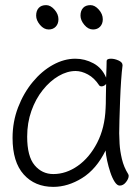

<svg xmlns="http://www.w3.org/2000/svg" viewBox="-20 -713 540 749"><path d="M343 -598Q324 -598 309 -616Q294 -634 294 -652Q294 -671 304 -682Q314 -693 333 -693Q350 -693 365.5 -675.5Q381 -658 381 -638Q381 -620 370.5 -609Q360 -598 343 -598ZM170 -598Q151 -598 136 -616Q121 -634 121 -652Q121 -671 131 -682Q141 -693 160 -693Q177 -693 192.5 -675.5Q208 -658 208 -638Q208 -620 197.5 -609Q187 -598 170 -598ZM458 -457Q455 -435 452.5 -398.5Q450 -362 448.5 -321.5Q447 -281 446 -246Q445 -211 445 -193Q445 -180 446.5 -152.5Q448 -125 455.5 -93Q463 -61 480 -34Q482 -30 482 -27Q482 -16 471.5 -2.5Q461 11 447 11Q437 11 427.5 -3.5Q418 -18 410.5 -40.5Q403 -63 398 -86Q393 -109 392 -126Q356 -53 300.5 -18.5Q245 16 188 16Q116 16 72.5 -32.5Q29 -81 29 -175Q29 -238 50.5 -294Q72 -350 107.5 -393Q143 -436 186.5 -460Q230 -484 274 -484Q311 -484 344.5 -466Q378 -448 394 -410Q395 -433 395.5 -450.5Q396 -468 396 -475Q396 -484 413 -484Q427 -484 442.5 -477Q458 -470 458 -459ZM394 -386Q392 -382 386.5 -379Q381 -376 376 -376Q370 -376 367 -380Q348 -409 323 -422.5Q298 -436 275 -436Q242 -436 208.5 -416.5Q175 -397 147 -362Q119 -327 102.5 -280.5Q86 -234 86 -180Q86 -103 115 -68.5Q144 -34 188 -34Q238 -34 283.5 -66Q329 -98 359 -156Q389 -214 392 -291Q393 -306 393 -333.5Q393 -361 394 -386Z"/></svg>

Font: Moon Stars Kai HW Light
Style: Regular
Weight: 300
Designer: GuiWonder
Version: Version 1.101